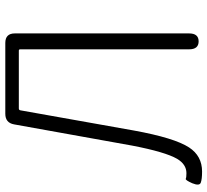

<svg xmlns="http://www.w3.org/2000/svg" viewBox="-49 -720 782 724"><g transform="rotate(-90 342.0 -358.0)"><path d="M57 13Q28 13 15 8Q2 3 13 -24Q25 -51 30 -48.5Q35 -46 51 -46Q84 -46 105 -81Q131 -126 155 -251L235 -696Q241 -729 275 -729H542Q578 -729 578 -693V-36Q578 0 548 0Q518 0 518 -36V-673Q518 -678 513 -678H295Q289 -678 288 -672L212 -245Q184 -91 148 -36Q116 13 57 13Z"/></g></svg>

Font: Resource Han Rounded JP Light
Style: Regular
Weight: 300
Designer: Cyano Hao (round all glyphs); Ryoko NISHIZUKA 西塚涼子 (kana, bopomofo & ideographs); Paul D. Hunt (Latin, Greek & Cyrillic)
Foundry: Cyano Hao
Version: 0.990